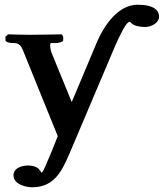

<svg xmlns="http://www.w3.org/2000/svg" viewBox="-20 -579 692 811"><path d="M468 -389C491 -440 514 -487 528 -487C529 -487 532 -485 535 -481C546 -470 570 -465 593 -465C624 -465 652 -486 652 -508C652 -534 632 -559 561 -559C483 -559 422 -480 386 -393C352 -311 317 -229 283 -148L197 -358C194 -367 192 -377 192 -386C192 -394 193 -397 196 -397H214C227 -397 247 -402 247 -409V-424L241 -434C241 -434 151 -432 105 -432C76 -432 14 -434 14 -434L3 -424V-409C3 -403 16 -397 35 -397H42C60 -397 70 -383 76 -369C125 -247 175 -125 224 -4L198 61C176 113 162 150 155 151C156 150 152 146 147 139C146 138 145 136 144 135C136 126 119 120 99 120C75 120 37 129 37 162C37 200 90 212 116 212C210 212 242 142 273 71Z"/></svg>

Font: Libertinus Serif Semibold
Style: Regular
Weight: 600
Designer: Philipp H. Poll, Khaled Hosny
Foundry: Caleb Maclennan
Version: Version 7.050;RELEASE